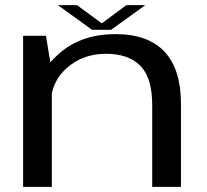

<svg xmlns="http://www.w3.org/2000/svg" viewBox="-20 -728 808 748"><path d="M70 0H182V-449.5L159 -588.5H70ZM573 0H685V-323.5Q685 -458 621 -526.5Q557 -595 430 -595Q295 -595 209 -518.2Q123 -441.5 123 -362L177.5 -320.5Q177.5 -407.5 240.2 -463Q303 -518.5 392.5 -518.5Q480.5 -518.5 526.8 -471.8Q573 -425 573 -318.5ZM338.5 -612H413L546 -708H472.5L376.5 -637L280 -708H205.5Z"/></svg>

Font: Anybody Expanded
Style: Regular
Weight: 400
Width: 7
Version: Version 1.113;gftools[0.9.25]